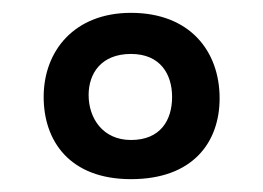

<svg xmlns="http://www.w3.org/2000/svg" viewBox="-20 -678 410 299"><path d="M184 -658C96 -658 48 -599 48 -527C48 -459 88 -399 184 -399C280 -399 322 -456 322 -525C322 -598 276 -658 184 -658ZM184 -460C140 -460 118 -494 118 -530C118 -563 137 -594 184 -594C230 -594 248 -562 248 -527C248 -491 230 -460 184 -460Z"/></svg>

Font: Quattrocento Sans
Style: Bold
Weight: 700
Designer: Pablo Impallari
Foundry: Pablo Impallari, Igino Marini, Brenda Gallo
Version: Version 2.000